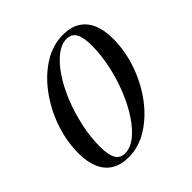

<svg xmlns="http://www.w3.org/2000/svg" viewBox="-143 -616 739 739"><g transform="rotate(-45 226.0 -246.5)"><path d="M303 -503Q344.5 -503 372.5 -485.8Q400.5 -468.5 414.8 -435.8Q429 -403 429 -356Q429 -289.5 406.5 -224.5Q384 -159.5 344.8 -106.5Q305.5 -53.5 255 -21.8Q204.5 10 148.5 10Q107.5 10 79.2 -7.2Q51 -24.5 36.8 -57.5Q22.5 -90.5 22.5 -137Q22.5 -203.5 45 -268.5Q67.5 -333.5 106.8 -386.5Q146 -439.5 196.5 -471.2Q247 -503 303 -503ZM149.5 -10.5Q178.5 -10.5 207.8 -33.5Q237 -56.5 263 -96Q289 -135.5 309 -185.2Q329 -235 340.8 -289.2Q352.5 -343.5 352.5 -395.5Q352.5 -439.5 340.5 -460.8Q328.5 -482 302 -482Q273 -482 243.8 -459Q214.5 -436 188.5 -396.8Q162.5 -357.5 142.5 -307.8Q122.5 -258 110.8 -203.8Q99 -149.5 99 -97.5Q99 -53.5 111 -32Q123 -10.5 149.5 -10.5Z"/></g></svg>

Font: Newsreader 60pt
Style: Italic
Weight: 400
Italic angle: -17°
Designer: Hugues Gentile
Foundry: Production Type
Version: Version 1.003